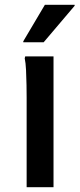

<svg xmlns="http://www.w3.org/2000/svg" viewBox="-20 -780 335 800"><path d="M91 0V-374Q91 -394 90.5 -425.5Q90 -457 88.5 -488Q87 -519 83 -537L85 -545H203V0ZM77 -604V-608L167 -760H291V-756L162 -604Z"/></svg>

Font: Kufam Medium
Style: Regular
Weight: 500
Designer: Wael Morcos, Artur Schmal
Foundry: Original Type
Version: Version 1.300; ttfautohint (v1.8.3)